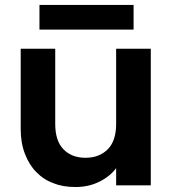

<svg xmlns="http://www.w3.org/2000/svg" viewBox="-20 -752 701 779"><path d="M451.2 -69.8Q425.8 -35.6 381.8 -14.2Q339.4 6.8 286.1 6.8Q234.4 6.8 196.8 -8.8Q156.2 -23.4 127 -54.2Q98.6 -82.5 81.1 -127.9Q64 -171.9 64 -229V-554.2H204.1V-249Q204.1 -181.2 236.8 -147Q270.5 -111.8 327.1 -111.8Q382.8 -111.8 418 -147Q451.2 -181.6 451.2 -249V-554.2H591.8V0H451.2ZM140.1 -631.8V-731.9H522V-631.8Z"/></svg>

Font: PoppinsZ SemiBold
Style: Regular
Weight: 600
Designer: Ninad Kale (Devanagari), Jonny Pinhorn (Latin)
Foundry: Indian Type Foundry
Version: Version 3.002;FEAKit 1.0